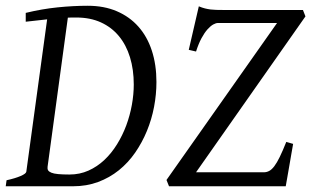

<svg xmlns="http://www.w3.org/2000/svg" viewBox="-20 -650 1086 670"><path d="M525.9 -363.8Q525.9 -320.8 517.6 -277.1Q509.3 -233.4 492.7 -193.1Q476.1 -152.8 451.7 -117.4Q427.2 -82 394.8 -55.9Q362.3 -29.8 322.3 -14.9Q282.2 0 234.9 0H0L2.9 -21Q33.7 -27.8 52.2 -35.9Q70.8 -43.9 71.8 -50.8L144.5 -582.5L69.8 -574.2V-605Q126 -618.7 180.9 -624.3Q235.8 -629.9 286.1 -629.9Q343.3 -629.9 387.7 -610.8Q432.1 -591.8 462.9 -557.1Q493.7 -522.5 509.8 -473.4Q525.9 -424.3 525.9 -363.8ZM246.1 -588.9H231.4Q224.1 -588.9 216.8 -588.4L146 -67.9Q145 -60.5 147.9 -55.7Q150.9 -50.8 159.2 -47.4Q167.5 -43.9 182.9 -42.5Q198.2 -41 222.2 -41Q258.3 -41 288.8 -54.7Q319.3 -68.4 344.2 -91.8Q369.1 -115.2 388.4 -146.5Q407.7 -177.7 420.7 -212.6Q433.6 -247.6 440.2 -284.2Q446.8 -320.8 446.8 -355Q446.8 -407.2 433.6 -450.2Q420.4 -493.2 395 -523.9Q369.6 -554.7 332.3 -571.8Q294.9 -588.9 246.1 -588.9ZM664.1 -48.8H900.9Q910.6 -48.8 919.4 -53.5Q928.2 -58.1 937.3 -70.1Q946.3 -82 956.3 -102.5Q966.3 -123 979 -154.8L1002.9 -147.9Q1000 -131.8 996.6 -112.1Q993.2 -92.3 989.7 -72Q986.3 -51.8 982.9 -33Q979.5 -14.2 977.1 0H569.8L561 -22L946.8 -569.8H740.7Q733.4 -569.8 723.9 -564.5Q714.4 -559.1 703.9 -547.4Q693.4 -535.6 683.1 -516.6Q672.9 -497.6 664.1 -470.2L638.7 -476.1L673.8 -627.9Q685.5 -623 695.3 -620.6Q705.1 -618.2 714.8 -616.9Q724.6 -615.7 734.9 -615.5Q745.1 -615.2 757.8 -615.2H1037.1L1045.9 -592.8Z"/></svg>

Font: Gentium Plus Eur
Style: Italic
Weight: 400
Italic angle: -8°
Designer: J. Victor Gaultney, Annie Olsen, Iska Routamaa, Becca Hirsbrunner
Foundry: SIL International
Version: Version 5.000